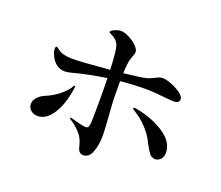

<svg xmlns="http://www.w3.org/2000/svg" viewBox="-120 -907 1240 1077"><g transform="rotate(20 500.0 -368.0)"><path d="M522 -405Q522 -335 530 -245Q531 -230 533 -198.5Q535 -167 535 -142Q535 -91 519.5 -47.5Q504 -4 468 -4Q439 -4 431 -47Q421 -91 392.5 -120.5Q364 -150 336 -167Q329 -172 329 -175Q329 -178 333 -178L339 -177Q358 -171 386.5 -164Q415 -157 426 -157Q440 -157 443.5 -165Q447 -173 449 -192Q449 -214 450 -229L451 -316Q451 -409 449 -457Q336 -440 252 -417Q228 -410 210 -410Q180 -410 156 -430Q132 -450 121 -483Q118 -488 116.5 -495.5Q115 -503 115 -508Q115 -525 121 -525Q125 -525 131.5 -520Q138 -515 140 -513Q169 -491 228 -491Q276 -491 448 -506Q443 -620 433 -648Q424 -675 393 -691Q391 -692 381.5 -696.5Q372 -701 372 -705Q372 -712 393.5 -722Q415 -732 432 -732Q451 -732 479 -718Q507 -704 527.5 -684Q548 -664 548 -647Q548 -639 540 -619L533 -599Q526 -579 523 -513Q633 -525 656 -532Q671 -536 683 -542Q695 -548 698 -549Q713 -557 722.5 -560Q732 -563 743 -563Q762 -563 794.5 -550.5Q827 -538 851.5 -520Q876 -502 876 -485Q876 -461 840 -461L802 -464Q721 -473 674 -473Q605 -473 522 -465ZM295 -346Q295 -340 293.5 -333Q292 -326 291 -320Q276 -232 239 -177.5Q202 -123 153 -123Q127 -123 111 -138Q95 -153 95 -175Q95 -196 112 -214.5Q129 -233 155 -244Q188 -257 220.5 -280.5Q253 -304 276 -333Q279 -338 283.5 -346Q288 -354 291 -354Q295 -354 295 -346ZM901 -175Q901 -150 887 -135.5Q873 -121 856 -121Q835 -121 823 -135.5Q811 -150 793 -183Q775 -220 759 -242Q714 -300 664 -330Q654 -336 648.5 -340Q643 -344 643 -348Q643 -352 650 -352Q657 -352 671 -349Q765 -330 833 -284Q901 -238 901 -175Z"/></g></svg>

Font: Shippori Mincho SemiBold
Style: Regular
Weight: 600
Designer: FONTDASU
Foundry: FONTDASU / Google Inc. / but / Adobe
Version: Version 3.110; ttfautohint (v1.8.3)